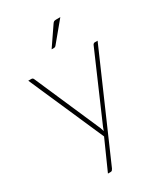

<svg xmlns="http://www.w3.org/2000/svg" viewBox="-217 -802 927 1072"><g transform="rotate(-30 247.0 -266.0)"><path d="M24.5 0ZM184 165.5Q181.5 170.5 178 174.5Q174.5 178.5 168 178.5H150.5L235.5 -12L24.5 -493H44.5Q50 -493 53.2 -490Q56.5 -487 57.5 -484L241.5 -62Q245.5 -51.5 249 -39Q252.5 -49.5 257.5 -62L440.5 -484Q442.5 -488 445.8 -490.5Q449 -493 453 -493H471.5ZM357 -711 253 -585.5Q248.5 -579.5 241 -579.5H225L306 -698Q311 -705.5 315.5 -708.2Q320 -711 330 -711Z"/></g></svg>

Font: Lato Thin
Style: Regular
Weight: 200
Designer: Lukasz Dziedzic
Foundry: tyPoland Lukasz Dziedzic
Version: Version 2.007; 2014-02-27